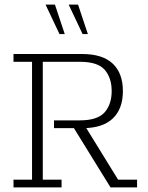

<svg xmlns="http://www.w3.org/2000/svg" viewBox="-20 -819 647 839"><path d="M39 0V-34H120V-549H39V-583H339Q428 -583 472.5 -541Q517 -499 517 -421Q517 -343 472.5 -301Q428 -259 341 -259H326L348 -274L496 -34H579V0H463L303 -259H216V-293H329Q406 -293 437 -328Q468 -363 468 -421Q468 -479 437.5 -514Q407 -549 329 -549H167V-34H249V0ZM341 -670 280 -799H321L364 -670ZM240 -670 179 -799H220L263 -670Z"/></svg>

Font: Rokkitt ExtraLight
Style: Regular
Weight: 250
Version: Version 3.103